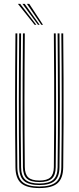

<svg xmlns="http://www.w3.org/2000/svg" viewBox="-20 -974 410 1000"><path d="M185 5.5Q119 5.5 90.1 -19.8Q61.2 -45 60.5 -102.8Q59.5 -188.8 59 -275.2Q58.5 -361.8 58.6 -449Q58.8 -536.2 59.2 -624Q59.8 -711.8 60.5 -800H70.2Q69.5 -713.8 68.9 -627.1Q68.2 -540.5 68.2 -453.6Q68.2 -366.8 68.8 -279.2Q69.2 -191.8 70.2 -103Q71 -48 98.2 -25.2Q125.5 -2.5 185 -2.5Q244.5 -2.5 271.6 -25.2Q298.8 -48 299.5 -103Q300.8 -189 301.1 -275.5Q301.5 -362 301.5 -449.1Q301.5 -536.2 300.9 -624.1Q300.2 -712 299.5 -800H309.2Q310.5 -682.2 311 -566.9Q311.5 -451.5 311.1 -336.1Q310.8 -220.8 309.2 -102.8Q308.5 -45 279.6 -19.8Q250.8 5.5 185 5.5ZM185 -10.2Q130.8 -10.2 105.6 -31.4Q80.5 -52.5 80 -103.2Q79 -189.2 78.5 -275.9Q78 -362.5 78.1 -449.4Q78.2 -536.2 78.8 -624Q79.2 -711.8 80 -800H89.8Q89 -713.2 88.5 -626.6Q88 -540 87.9 -453.1Q87.8 -366.2 88.2 -278.9Q88.8 -191.5 89.8 -103.2Q90.2 -57 112.8 -37.6Q135.2 -18.2 185 -18.2Q234.5 -18.2 257 -37.6Q279.5 -57 280 -103.2Q281.2 -189.2 281.6 -275.9Q282 -362.5 281.9 -449.5Q281.8 -536.5 281.2 -624.1Q280.8 -711.8 280 -800H289.8Q290.5 -712 291.1 -625.2Q291.8 -538.5 291.8 -452Q291.8 -365.5 291.4 -278.5Q291 -191.5 289.8 -103.2Q289.2 -52.5 264.1 -31.4Q239 -10.2 185 -10.2ZM185 -25.8Q139.8 -25.8 119.9 -43.9Q100 -62 99.5 -103.5Q98 -219 97.8 -334.2Q97.5 -449.5 98 -565.8Q98.5 -682 99.5 -800H109.2Q108.5 -713.5 108 -626.5Q107.5 -539.5 107.4 -452.2Q107.2 -365 107.8 -277.8Q108.2 -190.5 109.2 -103.5Q109.8 -66.5 127.2 -50.1Q144.8 -33.8 185 -33.8Q225.2 -33.8 242.6 -50.1Q260 -66.5 260.5 -103.5Q262 -219.2 262.2 -334.5Q262.5 -449.8 262 -565.9Q261.5 -682 260.5 -800H270.2Q271 -712.2 271.5 -624.9Q272 -537.5 272.1 -450.6Q272.2 -363.8 271.9 -277Q271.5 -190.2 270.2 -103.5Q269.8 -61.8 249.8 -43.8Q229.8 -25.8 185 -25.8ZM160.2 -845 73.2 -954H85L169 -845ZM177.8 -845 96.8 -954H108.5L186.2 -845ZM195 -845 120.2 -954H132.2L203.8 -845Z"/></svg>

Font: Big Shoulders Inline Text ExtraLight
Style: Regular
Weight: 250
Version: Version 2.002